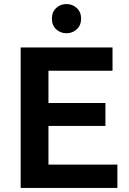

<svg xmlns="http://www.w3.org/2000/svg" viewBox="-20 -927 635 947"><path d="M82 0V-693H535V-578H219V-419H500V-306H219V-115H559V0ZM308 -763Q278 -763 257 -782.5Q236 -802 236 -835Q236 -868 257 -887.5Q278 -907 308 -907Q337 -907 358.5 -887.5Q380 -868 380 -835Q380 -802 358.5 -782.5Q337 -763 308 -763Z"/></svg>

Font: Ubuntu Sans
Style: Bold
Weight: 700
Designer: Dalton Maag Ltd
Foundry: Dalton Maag Ltd
Version: Version 1.006; ttfautohint (v1.8.4.7-5d5b)